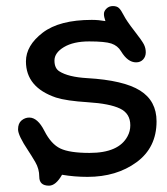

<svg xmlns="http://www.w3.org/2000/svg" viewBox="-20 -562 539 618"><path d="M261.7 7.3Q219.2 7.3 179.7 0.5Q159.7 35.6 137.7 35.6Q106.4 35.6 106.4 6.8Q106.4 -18.6 93.5 -40.5Q80.6 -62.5 70.8 -77.1Q38.1 -126 38.1 -145.5Q38.1 -165 49.3 -174.3Q60.5 -183.6 74.2 -183.6Q101.1 -183.6 122.8 -140.9Q144.5 -98.1 174.3 -84Q204.1 -69.8 268.1 -69.8Q362.3 -69.8 390.6 -123.5Q399.4 -139.6 399.4 -158.7Q399.4 -196.8 366.2 -212.6Q333 -228.5 263.2 -232.9Q193.4 -237.3 160.2 -248Q63.5 -280.8 63.5 -364.3Q63.5 -415.5 117.4 -456.8Q171.4 -498 275.4 -498Q297.4 -498 319.3 -494.1Q314.5 -507.8 314.5 -517.1Q314.5 -526.4 322.8 -534.4Q331.1 -542.5 343.5 -542.5Q356 -542.5 362.8 -536.1Q369.6 -529.8 378.4 -512.5Q387.2 -495.1 412.1 -463.1Q437 -431.2 443.1 -419.2Q449.2 -407.2 449.2 -393.6Q449.2 -379.9 440.7 -370.6Q432.1 -361.3 418 -361.3Q391.1 -361.3 369.6 -397Q358.9 -415 338.4 -421.9Q317.9 -428.7 267.1 -428.7Q216.3 -428.7 185.8 -410.4Q155.3 -392.1 155.3 -367.2Q155.3 -342.3 170.9 -332.5Q199.7 -314 260.7 -310.5Q377.9 -303.7 430.9 -270.5Q483.9 -237.3 483.9 -171.4Q483.9 -86.9 419.4 -39.8Q355 7.3 261.7 7.3Z"/></svg>

Font: Oldenburg
Style: Regular
Weight: 400
Designer: Nicole Fally
Foundry: Nicole Fally
Version: Version 1.001